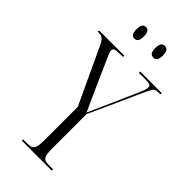

<svg xmlns="http://www.w3.org/2000/svg" viewBox="-284 -970 1034 1034"><g transform="rotate(45 233.5 -453.0)"><path d="M305 -817C323 -817 334 -829 334 -861C334 -893 323 -906 305 -906C287 -906 276 -893 276 -861C276 -829 287 -817 305 -817ZM160 -817C178 -817 189 -829 189 -861C189 -893 178 -906 160 -906C144 -906 133 -893 133 -861C133 -829 144 -817 160 -817ZM121 0H349V-10H320C273 -10 266 -22 266 -93V-347L408 -661C426 -700 432 -704 464 -704H472V-714H308V-704H360C394 -704 400 -698 400 -684C400 -674 398 -665 385 -635L301 -445C285 -410 269 -374 260 -354C240 -399 225 -432 206 -473L135 -633C123 -659 117 -673 117 -684C117 -697 124 -704 162 -704H187V-714H-5V-704H1C27 -704 38 -699 57 -659L205 -342V-93C205 -22 197 -10 149 -10H121Z"/></g></svg>

Font: Noto Serif Display ExtraCondensed Light
Style: Regular
Weight: 300
Width: 2
Designer: Monotype Design Team
Foundry: Monotype Imaging Inc.
Version: Version 2.009